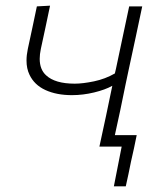

<svg xmlns="http://www.w3.org/2000/svg" viewBox="-20 -517 568 677"><path d="M330.5 0Q341.5 -51.5 354 -109Q366 -166 376 -214.5Q351 -200.5 311.8 -191Q272.5 -181.5 233.5 -181.5Q179.5 -181.5 140.2 -199.5Q101 -217.5 84 -253.5Q73.5 -275 73.5 -303.5Q73.5 -322.5 78 -344Q86 -381.5 94 -418.5Q101.5 -455.5 110 -494.5L156.5 -497Q148.5 -458.5 140.5 -421Q132.5 -383.5 124 -344.5Q120 -325.5 120 -309.5Q120 -272 142.5 -251.5Q174 -222 243.5 -222Q272 -222 311.5 -230.2Q351 -238.5 385 -258L389 -275Q402 -336.5 413 -388.5Q424 -440 435.5 -494.5H481.5Q469.5 -439 458.5 -386Q447 -333 433.5 -270L423 -220.5Q413 -171 404 -128Q394.5 -85 385 -40.5H462Q457 -18 452.5 5.5Q447.5 28.5 442 52.5Q437.5 75 433 96.5Q428.5 118 423.5 140H381.5L409 0Z"/></svg>

Font: Heraclito ExtraLight
Style: Italic
Weight: 200
Italic angle: -12°
Designer: Kostas Bartsokas (font) & Cristiano Sobral (main changes)
Foundry: Kostas Bartsokas (font) & Cristiano Sobral (main changes)
Version: Version 1.00;July 8, 2020;FontCreator 13.0.0.2655 64-bit